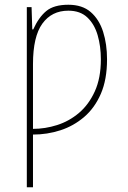

<svg xmlns="http://www.w3.org/2000/svg" viewBox="-20 -557 540 809"><path d="M93 232V-527H113L116 -433H120Q143 -484 175 -510.5Q207 -537 268 -537Q327 -537 362.5 -506Q398 -475 414.5 -423Q431 -371 431 -307Q431 -222 405 -162Q379 -102 334.5 -64Q290 -26 234.5 -8Q179 10 119 10V232ZM119 -14Q170 -14 220.5 -30Q271 -46 312.5 -81Q354 -116 379.5 -172Q405 -228 405 -307Q405 -362 391.5 -408.5Q378 -455 348 -483.5Q318 -512 268 -512Q198 -512 158.5 -457.5Q119 -403 119 -287Z"/></svg>

Font: Noto Sans Mono ExtraCondensed Thin
Style: Regular
Weight: 100
Width: 2
Designer: Monotype Design Team
Foundry: Monotype Imaging Inc.
Version: Version 2.014; ttfautohint (v1.8.4.7-5d5b)